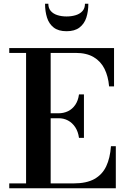

<svg xmlns="http://www.w3.org/2000/svg" viewBox="-20 -1007 683 1027"><path d="M29.5 0V-26H119.5V-724H29.5V-750H590V-545H563.5Q559 -598.5 539 -638.8Q519 -679 481 -701.5Q443 -724 384.5 -724H251V-26H374Q442.5 -26 484.8 -49.5Q527 -73 548 -117.2Q569 -161.5 573.5 -225H599.5V0ZM402.5 -269.5Q398 -303 382.5 -326.5Q367 -350 343.8 -362.5Q320.5 -375 292 -374.5H232.5V-401H292Q320.5 -401 343.8 -412.2Q367 -423.5 382.5 -446Q398 -468.5 402.5 -502H429V-269.5ZM336 -840Q292.5 -840 267.2 -859.8Q242 -879.5 231.5 -912.8Q221 -946 221 -987H238.5Q238.5 -963 251.8 -948Q265 -933 287.2 -926Q309.5 -919 336 -919Q363 -919 385.5 -926Q408 -933 421.2 -948Q434.5 -963 434.5 -987H452.5Q452.5 -946 441.8 -912.8Q431 -879.5 405.2 -859.8Q379.5 -840 336 -840Z"/></svg>

Font: Bodoni Moda SC 9pt SemiBold
Style: Regular
Weight: 600
Designer: Owen Earl
Foundry: indestructible type
Version: Version 2.005